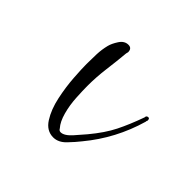

<svg xmlns="http://www.w3.org/2000/svg" viewBox="-75 -267 346 346"><g transform="rotate(45 97.5 -94.0)"><path d="M96 13Q79 13 68.5 -3.5Q58 -20 53 -43.5Q48 -67 46.5 -89Q45 -111 45 -123Q45 -136 45.5 -148.5Q46 -161 49 -173Q51 -181 57.5 -191Q64 -201 74 -201Q83 -201 83 -191L82 -187Q80 -165 77 -142Q74 -119 74 -96Q74 -85 75 -67Q76 -49 80.5 -32.5Q85 -16 93 -7Q95 -3 99 -3Q108 -3 119.5 -16Q131 -29 136 -35Q156 -59 166.5 -80Q177 -101 187 -129Q187 -134 192 -134Q195 -134 195 -129Q195 -128 194.5 -127.5Q194 -127 194 -125Q177 -66 138 -19Q131 -10 120 1.5Q109 13 96 13Z"/></g></svg>

Font: Sassy Frass
Style: Regular
Weight: 400
Designer: Robert E. Leuschke
Foundry: Robert E. Leuschke
Version: Version 1.010; ttfautohint (v1.8.3)